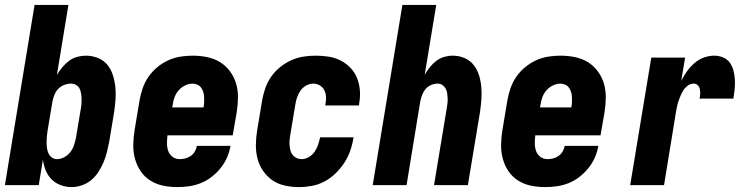

<svg xmlns="http://www.w3.org/2000/svg" viewBox="-20 -755 3040 783"><path d="M272 8Q249 8 227.5 0Q206 -8 190.5 -23.5Q175 -39 166.5 -60Q158 -81 155 -104L138 0H0L121 -735H259L212 -449Q221 -465 233.5 -480Q246 -495 261 -506.5Q276 -518 294.5 -523Q313 -528 330 -528Q356 -528 379.5 -518.5Q403 -509 418 -490.5Q433 -472 440.5 -448Q448 -424 450.5 -399Q453 -374 451 -348Q449 -322 445 -295L425 -175Q421 -155 416 -134.5Q411 -114 402.5 -94Q394 -74 382 -55Q370 -36 353 -21.5Q336 -7 314.5 0.5Q293 8 272 8ZM212 -106Q227 -106 242 -114Q257 -122 267 -135Q277 -148 282 -163.5Q287 -179 290 -194L310 -314Q312 -325 312.5 -335.5Q313 -346 312.5 -356.5Q312 -367 310 -377Q308 -387 303.5 -395.5Q299 -404 289.5 -409Q280 -414 269 -414Q256 -414 242.5 -409Q229 -404 218.5 -393.5Q208 -383 202.5 -369.5Q197 -356 194 -342L174 -222Q172 -210 171 -198.5Q170 -187 170 -175Q170 -163 171.5 -151.5Q173 -140 177.5 -130Q182 -120 191 -113Q200 -106 212 -106Z M703 8Q673 8 644.5 2Q616 -4 592.5 -19Q569 -34 553.5 -57Q538 -80 530.5 -107.5Q523 -135 523.5 -165Q524 -195 529 -225L549 -345Q553 -369 561.5 -394Q570 -419 585 -441Q600 -463 621 -480.5Q642 -498 666 -509Q690 -520 715.5 -524Q741 -528 765 -528Q796 -528 825 -522Q854 -516 877.5 -501.5Q901 -487 918 -464Q935 -441 943 -413.5Q951 -386 950.5 -356Q950 -326 945 -295L929 -203H663Q661 -187 661 -170.5Q661 -154 666 -139.5Q671 -125 683.5 -115.5Q696 -106 713 -106Q724 -106 736 -109Q748 -112 758.5 -119.5Q769 -127 775 -138Q781 -149 783 -160H920Q916 -136 906 -113Q896 -90 880 -70Q864 -50 843.5 -34Q823 -18 799.5 -8.5Q776 1 751.5 4.5Q727 8 703 8ZM682 -317H810Q812 -328 812.5 -338.5Q813 -349 812.5 -359.5Q812 -370 809 -379.5Q806 -389 800.5 -397Q795 -405 785.5 -409.5Q776 -414 765 -414Q750 -414 734.5 -406.5Q719 -399 708 -386Q697 -373 691.5 -357.5Q686 -342 684 -326Z M1200 8Q1171 8 1142.5 2Q1114 -4 1091.5 -19.5Q1069 -35 1053 -58Q1037 -81 1030 -108.5Q1023 -136 1023.5 -165.5Q1024 -195 1029 -225L1049 -345Q1053 -369 1061.5 -394Q1070 -419 1085 -441Q1100 -463 1121.5 -480.5Q1143 -498 1167 -509Q1191 -520 1216.5 -524Q1242 -528 1267 -528Q1294 -528 1320 -524Q1346 -520 1368.5 -508.5Q1391 -497 1408.5 -479Q1426 -461 1435.5 -438Q1445 -415 1447.5 -388.5Q1450 -362 1445 -335L1444 -325H1307V-329Q1310 -344 1309.5 -359Q1309 -374 1303 -386.5Q1297 -399 1284.5 -406.5Q1272 -414 1257 -414Q1242 -414 1227.5 -405.5Q1213 -397 1204.5 -384Q1196 -371 1191 -356Q1186 -341 1184 -326L1164 -206Q1162 -195 1161 -184Q1160 -173 1161 -162Q1162 -151 1164.5 -141Q1167 -131 1173.5 -123Q1180 -115 1189.5 -110.5Q1199 -106 1210 -106Q1225 -106 1239.5 -114.5Q1254 -123 1263 -136Q1272 -149 1277 -164Q1282 -179 1285 -193V-195H1422L1421 -191Q1417 -165 1408 -139.5Q1399 -114 1384 -91Q1369 -68 1348.5 -48Q1328 -28 1303.5 -15Q1279 -2 1252.5 3Q1226 8 1200 8Z M1500 0 1621 -735H1759L1712 -450Q1721 -466 1733 -481Q1745 -496 1759.5 -507Q1774 -518 1791.5 -523Q1809 -528 1826 -528Q1852 -528 1875 -518Q1898 -508 1912.5 -489Q1927 -470 1934 -446.5Q1941 -423 1943 -398Q1945 -373 1943 -347Q1941 -321 1937 -295L1888 0H1750L1802 -314Q1804 -325 1805 -335Q1806 -345 1805.5 -355.5Q1805 -366 1803.5 -376Q1802 -386 1797 -394.5Q1792 -403 1784 -408.5Q1776 -414 1765 -414Q1752 -414 1738.5 -408.5Q1725 -403 1716 -392.5Q1707 -382 1702 -369Q1697 -356 1694 -342L1638 0Z M2203 8Q2173 8 2144.5 2Q2116 -4 2092.5 -19Q2069 -34 2053.5 -57Q2038 -80 2030.5 -107.5Q2023 -135 2023.5 -165Q2024 -195 2029 -225L2049 -345Q2053 -369 2061.5 -394Q2070 -419 2085 -441Q2100 -463 2121 -480.5Q2142 -498 2166 -509Q2190 -520 2215.5 -524Q2241 -528 2265 -528Q2296 -528 2325 -522Q2354 -516 2377.5 -501.5Q2401 -487 2418 -464Q2435 -441 2443 -413.5Q2451 -386 2450.5 -356Q2450 -326 2445 -295L2429 -203H2163Q2161 -187 2161 -170.5Q2161 -154 2166 -139.5Q2171 -125 2183.5 -115.5Q2196 -106 2213 -106Q2224 -106 2236 -109Q2248 -112 2258.5 -119.5Q2269 -127 2275 -138Q2281 -149 2283 -160H2420Q2416 -136 2406 -113Q2396 -90 2380 -70Q2364 -50 2343.5 -34Q2323 -18 2299.5 -8.5Q2276 1 2251.5 4.5Q2227 8 2203 8ZM2182 -317H2310Q2312 -328 2312.5 -338.5Q2313 -349 2312.5 -359.5Q2312 -370 2309 -379.5Q2306 -389 2300.5 -397Q2295 -405 2285.5 -409.5Q2276 -414 2265 -414Q2250 -414 2234.5 -406.5Q2219 -399 2208 -386Q2197 -373 2191.5 -357.5Q2186 -342 2184 -326Z M2550 0 2636 -520H2774L2758 -425Q2768 -445 2781.5 -464Q2795 -483 2812.5 -498Q2830 -513 2851 -520.5Q2872 -528 2893 -528Q2912 -528 2929.5 -520.5Q2947 -513 2957 -498.5Q2967 -484 2971.5 -466Q2976 -448 2977 -429.5Q2978 -411 2976 -391.5Q2974 -372 2971 -353H2833Q2835 -363 2835.5 -372.5Q2836 -382 2834 -391.5Q2832 -401 2825.5 -407.5Q2819 -414 2809 -414Q2797 -414 2786.5 -407Q2776 -400 2769 -390Q2762 -380 2757 -368.5Q2752 -357 2748 -346Q2744 -335 2741.5 -323.5Q2739 -312 2737 -300L2688 0Z"/></svg>

Font: Iosevka Term Curly Hv Obl
Style: Regular
Weight: 900
Italic angle: -9°
Designer: Belleve Invis
Foundry: Belleve Invis
Version: Version 32.3.0